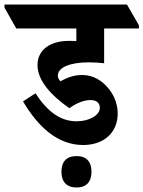

<svg xmlns="http://www.w3.org/2000/svg" viewBox="-84 -646 635 850"><path d="M284 -4C376 -4 437 -59 437 -143C437 -183 423 -221 399 -251C370 -288 330 -314 280 -314C247 -314 217 -305 184 -286C177 -293 172 -301 172 -311C172 -347 224 -370 310 -370C332 -370 359 -368 377 -366V-520H531V-534L478 -626H-64V-612L-12 -520H254V-464C243 -465 231 -465 220 -465C138 -465 82 -425 82 -358C82 -289 143 -223 223 -167C258 -192 290 -203 317 -203C343 -203 358 -190 358 -169C358 -135 310 -109 255 -109C185 -109 127 -150 73 -233L18 -197C86 -82 173 -4 284 -4ZM255 184C298 184 321 160 321 114C321 69 298 45 255 45C211 45 188 69 188 114C188 159 211 184 255 184Z"/></svg>

Font: Noto Serif Devanagari Condensed ExtraBold
Style: Regular
Weight: 800
Width: 3
Designer: Universal Thirst, Indian Type Foundry and the Monotype Design Team
Foundry: Monotype Imaging Inc.
Version: Version 2.004